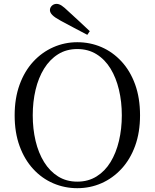

<svg xmlns="http://www.w3.org/2000/svg" viewBox="-20 -965 807 1001"><path d="M448.1 -802.5 435.2 -783.4Q400.1 -801.8 365.5 -820.1Q330.9 -838.4 296.6 -856.9Q265.3 -873.9 252.8 -886.7Q240.3 -899.5 240.3 -912.4Q240.3 -925.2 250.3 -935Q260.4 -944.8 275.2 -944.8Q287.4 -944.8 301.1 -936Q314.7 -927.2 337.4 -905.1Q364 -881.7 391.7 -855.3Q419.5 -828.9 448.1 -802.5ZM383 16.1Q316.9 16.1 257.7 -9.3Q198.4 -34.7 153.2 -83.8Q107.9 -132.9 82.2 -203.3Q56.4 -273.6 56.4 -363.7Q56.4 -452.8 82.2 -523.6Q107.9 -594.3 153.2 -643.4Q198.4 -692.5 257.7 -718.7Q316.9 -744.9 383 -744.9Q450 -744.9 508.8 -719.5Q567.6 -694.1 613.1 -645Q658.7 -595.9 684.4 -525.1Q710.1 -454.4 710.1 -363.7Q710.1 -274.6 684.4 -204.2Q658.7 -133.7 613.1 -84.6Q567.6 -35.5 508.8 -9.7Q450 16.1 383 16.1ZM383 -18Q440.1 -18 483.7 -45.3Q527.4 -72.6 556.4 -120.2Q585.4 -167.8 600.2 -230.4Q615.1 -293.1 615.1 -363.7Q615.1 -434.4 600.2 -496.9Q585.4 -559.5 556.4 -607.1Q527.4 -654.7 483.7 -682Q440.1 -709.3 383 -709.3Q325.9 -709.3 282.6 -682Q239.2 -654.7 209.8 -607.1Q180.4 -559.5 165.5 -496.9Q150.7 -434.4 150.7 -363.7Q150.7 -293.1 165.5 -230.4Q180.4 -167.8 209.8 -120.2Q239.2 -72.6 282.6 -45.3Q325.9 -18 383 -18Z"/></svg>

Font: Noto Serif KR
Style: Regular
Weight: 200
Designer: Ryoko NISHIZUKA 西塚涼子 (kana & ideographs); Frank Grießhammer (Latin, Greek & Cyrillic); Wenlong ZHANG 张文龙 (bopomofo); San
Foundry: Adobe
Version: Version 2.001;hotconv 1.1.0;makeotfexe 2.6.0